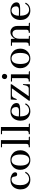

<svg xmlns="http://www.w3.org/2000/svg" viewBox="1741 -2416 685 4207"><g transform="rotate(-90 2083.5 -312.5)"><path d="M37.1 -205.1Q37.1 -81.1 127.9 -23.4Q180.7 9.8 249 9.8Q351.6 9.8 403.3 -60.5Q416 -77.1 423.8 -95.7L398.4 -103.5Q364.3 -32.2 287.1 -19.5Q274.4 -17.6 261.7 -17.6Q189.5 -17.6 153.3 -91.8Q129.9 -140.6 129.9 -210.9Q129.9 -362.3 210.9 -394.5Q230.5 -402.3 252 -402.3Q302.7 -402.3 313.5 -360.4Q315.4 -353.5 317.4 -336.9Q323.2 -295.9 339.8 -286.1Q349.6 -280.3 364.3 -279.3Q401.4 -278.3 410.2 -309.6Q412.1 -316.4 412.1 -322.3Q412.1 -370.1 351.6 -402.3Q304.7 -426.8 248 -426.8Q125 -426.8 69.3 -332Q37.1 -276.4 37.1 -205.1Z M558.6 -209Q559.6 -401.4 679.7 -402.3Q799.8 -400.4 800.8 -212.9Q799.8 -15.6 681.6 -14.6Q559.6 -16.6 558.6 -209ZM682.6 -426.8Q584 -426.8 520.5 -359.4Q465.8 -299.8 465.8 -212.9Q465.8 -93.8 551.8 -31.2Q608.4 9.8 678.7 9.8Q775.4 9.8 837.9 -58.6Q894.5 -120.1 894.5 -210Q894.5 -329.1 806.6 -389.6Q752 -426.8 682.6 -426.8Z M1169.9 -24.4H1117.2V-634.8H960V-610.4H1034.2V-82Q1034.2 -38.1 1007.8 -29.3Q992.2 -24.4 960 -24.4V0H1193.4Q1193.4 -21.5 1179.7 -23.4Q1174.8 -24.4 1169.9 -24.4Z M1457 -24.4H1404.3V-634.8H1247.1V-610.4H1321.3V-82Q1321.3 -38.1 1294.9 -29.3Q1279.3 -24.4 1247.1 -24.4V0H1480.5Q1480.5 -21.5 1466.8 -23.4Q1461.9 -24.4 1457 -24.4Z M1750 -402.3Q1816.4 -402.3 1835.9 -341.8Q1841.8 -323.2 1841.8 -302.7Q1841.8 -254.9 1798.8 -244.1Q1774.4 -238.3 1731.4 -239.3L1635.7 -242.2Q1639.6 -357.4 1706.1 -391.6Q1726.6 -402.3 1750 -402.3ZM1922.9 -94.7 1898.4 -103.5Q1867.2 -35.2 1798.8 -20.5Q1783.2 -17.6 1768.6 -17.6Q1665 -17.6 1641.6 -148.4Q1636.7 -178.7 1635.7 -214.8L1748 -212.9Q1873 -210.9 1907.2 -238.3Q1929.7 -257.8 1929.7 -291Q1929.7 -360.4 1859.4 -400.4Q1810.5 -426.8 1748 -426.8Q1629.9 -426.8 1574.2 -332Q1543 -277.3 1543 -206.1Q1543 -81.1 1633.8 -22.5Q1685.5 9.8 1751 9.8Q1860.4 9.8 1910.2 -69.3Q1917 -82 1922.9 -94.7Z M2079.1 -25.4 2340.8 -399.4V-419.9H2006.8L1998 -289.1H2014.6L2040 -346.7Q2062.5 -393.6 2103.5 -394.5H2252L1980.5 -21.5V0H2340.8L2343.8 -151.4H2327.1L2314.5 -92.8Q2300.8 -35.2 2256.8 -26.4Q2250 -25.4 2244.1 -25.4Z M2603.5 -24.4H2557.6V-416H2400.4V-391.6H2474.6V-82Q2474.6 -37.1 2444.3 -28.3Q2429.7 -24.4 2400.4 -24.4V0H2627.9Q2627.9 -21.5 2613.3 -23.4Q2609.4 -24.4 2603.5 -24.4ZM2568.4 -555.7Q2568.4 -590.8 2537.1 -607.4Q2524.4 -613.3 2511.7 -613.3Q2475.6 -613.3 2460 -581.1Q2454.1 -568.4 2454.1 -555.7Q2454.1 -518.6 2487.3 -502.9Q2499 -498 2511.7 -498Q2546.9 -498 2562.5 -530.3Q2568.4 -543 2568.4 -555.7Z M2785.2 -209Q2786.1 -401.4 2906.2 -402.3Q3026.4 -400.4 3027.3 -212.9Q3026.4 -15.6 2908.2 -14.6Q2786.1 -16.6 2785.2 -209ZM2909.2 -426.8Q2810.5 -426.8 2747.1 -359.4Q2692.4 -299.8 2692.4 -212.9Q2692.4 -93.8 2778.3 -31.2Q2835 9.8 2905.3 9.8Q3002 9.8 3064.5 -58.6Q3121.1 -120.1 3121.1 -210Q3121.1 -329.1 3033.2 -389.6Q2978.5 -426.8 2909.2 -426.8Z M3378.9 -24.4H3338.9V-239.3Q3340.8 -328.1 3399.4 -367.2Q3424.8 -382.8 3450.2 -382.8Q3509.8 -382.8 3529.3 -326.2Q3536.1 -304.7 3536.1 -279.3V-82Q3536.1 -38.1 3510.7 -29.3Q3497.1 -24.4 3468.8 -24.4V0H3689.5Q3689.5 -21.5 3674.8 -23.4Q3670.9 -24.4 3665 -24.4H3619.1V-268.6Q3619.1 -371.1 3548.8 -410.2Q3518.6 -426.8 3484.4 -426.8Q3412.1 -426.8 3364.3 -368.2Q3347.7 -348.6 3337.9 -324.2L3334 -416H3185.5V-391.6H3255.9V-82Q3255.9 -37.1 3228.5 -28.3Q3213.9 -24.4 3185.5 -24.4V0H3403.3Q3403.3 -21.5 3388.7 -23.4Q3384.8 -24.4 3378.9 -24.4Z M3956.1 -402.3Q4022.5 -402.3 4042 -341.8Q4047.9 -323.2 4047.9 -302.7Q4047.9 -254.9 4004.9 -244.1Q3980.5 -238.3 3937.5 -239.3L3841.8 -242.2Q3845.7 -357.4 3912.1 -391.6Q3932.6 -402.3 3956.1 -402.3ZM4128.9 -94.7 4104.5 -103.5Q4073.2 -35.2 4004.9 -20.5Q3989.3 -17.6 3974.6 -17.6Q3871.1 -17.6 3847.7 -148.4Q3842.8 -178.7 3841.8 -214.8L3954.1 -212.9Q4079.1 -210.9 4113.3 -238.3Q4135.7 -257.8 4135.7 -291Q4135.7 -360.4 4065.4 -400.4Q4016.6 -426.8 3954.1 -426.8Q3835.9 -426.8 3780.3 -332Q3749 -277.3 3749 -206.1Q3749 -81.1 3839.8 -22.5Q3891.6 9.8 3957 9.8Q4066.4 9.8 4116.2 -69.3Q4123 -82 4128.9 -94.7Z"/></g></svg>

Font: Abhaya Libre Medium
Style: Regular
Weight: 500
Designer: Pushpananda Ekanayake, Sol Matas, Pathum Egodawatta
Foundry: Mooniak
Version: Version 1.050 ; ttfautohint (v1.6)